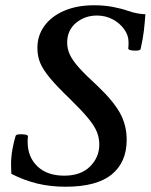

<svg xmlns="http://www.w3.org/2000/svg" viewBox="-20 -696 572 729"><path d="M229 13Q172 13 122 1Q72 -11 23 -36L22 -71Q22 -102 27.5 -131Q33 -160 39 -179Q40 -185 52 -186Q64 -187 75.5 -185Q87 -183 86 -178Q85 -171 85 -164Q85 -157 85 -157Q85 -100 122 -64.5Q159 -29 224 -29Q287 -29 322 -64Q357 -99 357 -147Q357 -173 347.5 -196Q338 -219 314 -248Q290 -277 245 -321Q196 -368 169.5 -400Q143 -432 132.5 -457.5Q122 -483 122 -514Q122 -561 148.5 -597.5Q175 -634 223.5 -655Q272 -676 337 -676Q377 -676 410 -669.5Q443 -663 465 -655Q485 -648 503 -645Q521 -642 532 -642Q530 -612 526.5 -581Q523 -550 514 -510Q513 -505 501 -504Q489 -503 478 -505Q467 -507 467 -512Q468 -519 468 -525Q468 -531 468 -537Q468 -562 451.5 -585Q435 -608 408 -622.5Q381 -637 348 -637Q302 -637 268.5 -609Q235 -581 235 -534Q235 -511 245 -489Q255 -467 280.5 -438.5Q306 -410 350 -370Q410 -313 435.5 -267Q461 -221 461 -165Q461 -80 404 -33.5Q347 13 229 13Z"/></svg>

Font: Junicode SmExp
Style: Bold Italic
Weight: 700
Width: 6
Italic angle: -11°
Designer: Peter S. Baker
Version: Version 2.205; ttfautohint (v1.8.4)